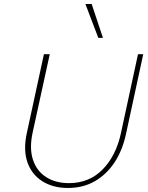

<svg xmlns="http://www.w3.org/2000/svg" viewBox="-20 -927 733 953"><path d="M317 6Q243 6 190 -27.5Q137 -61 116 -122Q95 -183 113 -266L198 -658H227L142 -269Q125 -191 143.5 -134.5Q162 -78 209 -48Q256 -18 322 -18Q423 -18 489.5 -86Q556 -154 580 -265L665 -658H691L606 -265Q589 -183 549.5 -122.5Q510 -62 451.5 -28Q393 6 317 6ZM468 -739 404 -907H435L491 -739Z"/></svg>

Font: Ysabeau Office Thin
Style: Italic
Weight: 250
Italic angle: -12°
Designer: Christian Thalmann (Catharsis Fonts)
Version: Version 2.001;gftools[0.9.30]; featfreeze: tnum,lnum,ss02